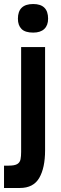

<svg xmlns="http://www.w3.org/2000/svg" viewBox="-33 -734 301 954"><path d="M56 -641Q56 -714 132 -714Q206 -714 206 -641Q206 -608 187 -590Q168 -572 132 -572Q92 -572 74 -590Q56 -608 56 -641ZM72 -500H191V13Q191 100 162 150Q133 200 66 200H-13V89H10Q40 89 53 81Q66 73 69 57.5Q72 42 72 21Z"/></svg>

Font: Haskoy Bold
Style: Regular
Weight: 700
Designer: Ertekin Erdin
Foundry: Ertekin Erdin
Version: Version 1.500; ttfautohint (v1.8.3)